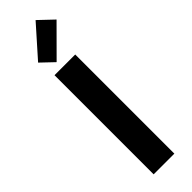

<svg xmlns="http://www.w3.org/2000/svg" viewBox="-318 -946 945 945"><g transform="rotate(-45 154.0 -474.0)"><path d="M82 0V-690H226.1V0ZM68.7 -791 208 -947.8 282.9 -876.7 134.8 -728.1Z"/></g></svg>

Font: Oxanium ExtraLight
Style: Regular
Weight: 200
Designer: Severin Meyer
Version: Version 2.000